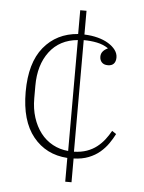

<svg xmlns="http://www.w3.org/2000/svg" viewBox="-53 -664 614 821"><g transform="rotate(5 254.0 -254.0)"><path d="M258 12Q166 6 111 -62Q56 -130 56 -254Q56 -379 111 -446Q166 -513 258 -520V-622H285V-520Q316 -519 342.5 -512Q369 -505 388.5 -493Q408 -481 419 -466Q430 -451 430 -434Q430 -417 421.5 -407.5Q413 -398 396 -398Q379 -398 370 -407.5Q361 -417 361 -432Q361 -445 369 -454.5Q377 -464 389 -469V-471Q368 -485 341 -490.5Q314 -496 284 -496V-17Q315 -18 339 -26.5Q363 -35 381.5 -49.5Q400 -64 414 -82Q428 -100 439 -120L457 -108Q447 -88 432.5 -67Q418 -46 397.5 -28.5Q377 -11 349 0Q321 11 285 12V114H258ZM259 -494Q181 -487 138 -430Q95 -373 95 -284V-230Q95 -185 107 -147.5Q119 -110 140.5 -82Q162 -54 192.5 -37.5Q223 -21 259 -18Z"/></g></svg>

Font: IBM Plex Serif ExtraLight
Style: Regular
Weight: 200
Designer: Mike Abbink, Paul van der Laan, Pieter van Rosmalen
Foundry: Bold Monday
Version: Version 2.5